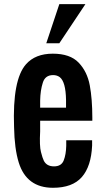

<svg xmlns="http://www.w3.org/2000/svg" viewBox="-20 -891 484 920"><path d="M172.4 -375H296.4V-412.6Q294.9 -499.5 266.1 -521.5Q252.9 -531.2 234.4 -531.2Q196.3 -531.2 185.1 -494.6Q173.3 -458 172.4 -409.2ZM233.9 8.8Q107.4 8.8 69.8 -112.3Q49.3 -178.2 47.4 -282.2Q39.1 -508.8 104.5 -583Q149.4 -633.8 232.9 -633.8Q315.9 -633.8 356.9 -590.8Q397.9 -547.9 410.2 -481.9Q422.4 -416 422.4 -327.1V-312.5H172.4V-261.2Q168.5 -191.4 176.3 -162.6Q183.6 -133.8 189.9 -121.1Q203.6 -93.8 238.8 -93.8Q273.9 -93.8 285.2 -122.1Q296.4 -150.4 297.4 -192.4V-218.8H421.4V-193.8Q417 -93.8 372.1 -42.5Q327.1 8.8 233.9 8.8ZM201.7 -683.6 264.2 -871.1H389.2L264.2 -683.6Z"/></svg>

Font: Oswald-Regular
Style: Regular
Weight: 400
Designer: vernon adams
Foundry: vernon adams
Version: Version 2.002; ttfautohint (v0.92.18-e454-dirty) -l 8 -r 50 